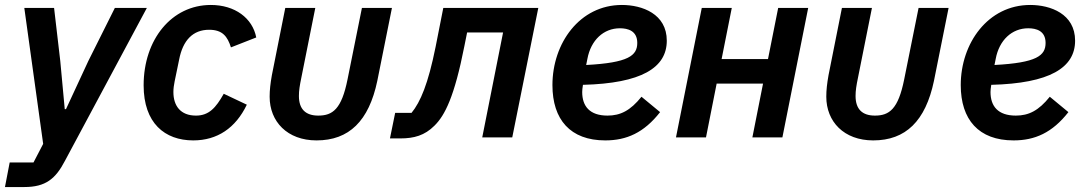

<svg xmlns="http://www.w3.org/2000/svg" viewBox="-46 -554 4369 774"><path d="M310 -308 220 -114H215L197 -308L172 -522H52L128 26L89 101H-7L-26 200H52C138 200 178 167 216 94L546 -522H417Z M733 12C830 12 904 -38 949 -132L856 -176C824 -119 796 -88 744 -88C682 -88 653 -127 653 -183C653 -196 655 -212 658 -226L676 -313C691 -392 732 -434 797 -434C851 -434 871 -407 885 -363L987 -403C972 -481 901 -534 804 -534C646 -534 533 -395 533 -210C533 -58 618 12 733 12Z M1225 -522H1104L1050 -251C1044 -217 1041 -191 1041 -164C1041 -64 1112 12 1230 12C1361 12 1441 -66 1475 -228L1534 -522H1413L1355 -234C1331 -114 1295 -88 1237 -88C1186 -88 1159 -114 1159 -167C1159 -189 1162 -208 1169 -242Z M1526 4H1568C1623 4 1666 -8 1705 -47C1748 -89 1786 -165 1826 -368L1837 -423H1982L1898 0H2019L2124 -522H1741L1710 -365C1680 -216 1649 -143 1613 -99H1547Z M2394 12C2480 12 2550 -19 2615 -102L2540 -164C2495 -108 2455 -88 2403 -88C2331 -88 2301 -126 2301 -183C2301 -190 2302 -199 2304 -212C2540 -218 2642 -281 2642 -390C2642 -498 2543 -534 2461 -534C2291 -534 2181 -380 2181 -211C2181 -72 2253 12 2394 12ZM2453 -440C2485 -440 2523 -430 2523 -381C2523 -330 2488 -301 2317 -292L2322 -317C2336 -392 2387 -440 2453 -440Z M2679 0H2800L2843 -217H3030L2987 0H3108L3212 -522H3091L3050 -316H2863L2904 -522H2783Z M3469 -522H3348L3294 -251C3288 -217 3285 -191 3285 -164C3285 -64 3356 12 3474 12C3605 12 3685 -66 3719 -228L3778 -522H3657L3599 -234C3575 -114 3539 -88 3481 -88C3430 -88 3403 -114 3403 -167C3403 -189 3406 -208 3413 -242Z M4040 12C4126 12 4196 -19 4261 -102L4186 -164C4141 -108 4101 -88 4049 -88C3977 -88 3947 -126 3947 -183C3947 -190 3948 -199 3950 -212C4186 -218 4288 -281 4288 -390C4288 -498 4189 -534 4107 -534C3937 -534 3827 -380 3827 -211C3827 -72 3899 12 4040 12ZM4099 -440C4131 -440 4169 -430 4169 -381C4169 -330 4134 -301 3963 -292L3968 -317C3982 -392 4033 -440 4099 -440Z"/></svg>

Font: Braiins Sans SemiBold
Style: Italic
Weight: 600
Italic angle: -11.31°
Designer: Mike Abbink, Paul van der Laan, Pieter van Rosmalen, Jiri Chlebus, Lubos Buracinsky
Foundry: Bold Monday, Sudetype
Version: Version 1.000;hotconv 1.0.109;makeotfexe 2.5.65596